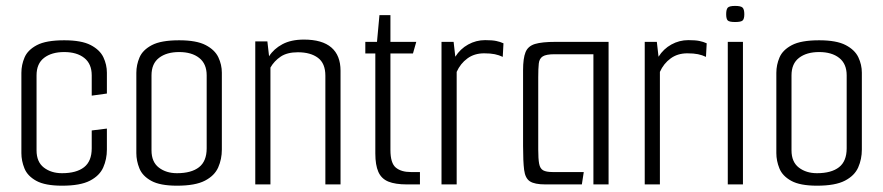

<svg xmlns="http://www.w3.org/2000/svg" viewBox="-20 -608 2912 633"><path d="M184.8 4.2Q128.7 4.2 99.7 -11.8Q70.6 -27.8 60.6 -52.8Q50.5 -77.8 50.5 -103.1V-367.9Q50.5 -394.2 61 -418.7Q71.4 -443.2 101.6 -459.2Q131.8 -475.2 191.7 -475.2Q248.5 -475.2 278.8 -459.5Q309.2 -443.7 320.8 -419.3Q332.4 -394.8 332.4 -368.4V-299.6L282.4 -292.7V-359.6Q282.4 -397.6 257.8 -417Q233.3 -436.4 191.5 -436.4Q150.4 -436.4 125.5 -417.4Q100.5 -398.4 100.5 -359.6V-112.3Q100.5 -74.1 124.7 -55.5Q148.8 -37 184.5 -37Q231.8 -37 257.1 -56.7Q282.4 -76.4 282.4 -119.2V-177.9L332.4 -184.1V-114.9Q332.4 -83.3 320.4 -56.1Q308.4 -28.8 276.5 -12.3Q244.7 4.2 184.8 4.2Z M563.8 4.2Q507.7 4.2 478.7 -11.8Q449.6 -27.8 439.6 -52.8Q429.5 -77.8 429.5 -103.1V-367.9Q429.5 -394.2 440 -418.7Q450.4 -443.2 480.6 -459.2Q510.8 -475.2 570.7 -475.2Q627.5 -475.2 657.8 -459.5Q688.2 -443.7 699.8 -419.3Q711.4 -394.8 711.4 -368.4V-114.9Q711.4 -83.3 699.4 -56.1Q687.4 -28.8 655.5 -12.3Q623.7 4.2 563.8 4.2ZM563.5 -37Q610.8 -37 636.1 -56.7Q661.4 -76.4 661.4 -119.2V-359.6Q661.4 -397.6 636.8 -417Q612.3 -436.4 570.5 -436.4Q529.4 -436.4 504.5 -417.4Q479.5 -398.4 479.5 -359.6V-112.3Q479.5 -74.1 503.7 -55.5Q527.8 -37 563.5 -37Z M821.6 -471.5H861.5L867.1 -422.5Q882.6 -446.9 911.1 -462.2Q939.6 -477.5 982 -477.5Q1042.3 -477.5 1072.5 -451.4Q1102.7 -425.4 1102.7 -374.7V0H1052.7V-358.3Q1052.7 -399.2 1028.2 -417.4Q1003.7 -435.7 962 -435.7Q926.7 -435.7 905.3 -421.3Q883.9 -406.8 871.6 -385.2V0H821.6Z M1321.4 0Q1283.4 0 1260.4 -9.3Q1237.4 -18.7 1227.4 -41.3Q1217.4 -64 1217.4 -102V-431.8H1184.4V-470H1222.9L1231 -558H1267.2V-470H1352.4L1341.5 -431.8H1267.2V-113.5Q1267.2 -70.4 1284.8 -55.6Q1302.5 -40.8 1334.5 -40.8H1364.5V0Z M1435.6 0V-470H1475.5L1481.1 -421Q1497.4 -446.9 1523.5 -461.3Q1549.6 -475.7 1579.3 -475.7Q1602.9 -475.7 1616 -472.9Q1629.1 -470.2 1639.9 -465.2L1637.5 -420.5Q1625.2 -426.4 1611.1 -429.3Q1597 -432.2 1576.1 -432.2Q1543.8 -432.2 1520.9 -415.3Q1497.9 -398.5 1485.6 -371V0Z M1778.4 0Q1742.5 0 1727 -10.2Q1711.5 -20.3 1708 -47.9Q1704.5 -75.5 1704.5 -126.8V-376.8Q1704.5 -415.8 1712.6 -435.9Q1720.6 -455.9 1743.7 -463Q1766.7 -470 1811.7 -470H1986.4V0H1936.4V-429.2H1808.5Q1780.5 -429.2 1769.3 -422Q1758 -414.8 1756.3 -398.4Q1754.5 -382 1754.5 -352.8V-115Q1754.5 -84.2 1757.5 -68.2Q1760.5 -52.2 1770.7 -46.5Q1780.8 -40.8 1802.1 -40.8H1904.6L1898.3 0Z M2105.6 0V-470H2145.5L2151.1 -421Q2167.4 -446.9 2193.5 -461.3Q2219.6 -475.7 2249.3 -475.7Q2272.9 -475.7 2286 -472.9Q2299.1 -470.2 2309.9 -465.2L2307.5 -420.5Q2295.2 -426.4 2281.1 -429.3Q2267 -432.2 2246.1 -432.2Q2213.8 -432.2 2190.9 -415.3Q2167.9 -398.5 2155.6 -371V0Z M2379.4 0V-470H2429.4V0ZM2403.6 -535.4Q2384.6 -535.4 2379.3 -540.5Q2374.1 -545.7 2374.1 -561.2Q2374.1 -576.8 2379.3 -582.7Q2384.6 -588.5 2403.6 -588.5Q2422.8 -588.5 2428.4 -582.7Q2433.9 -576.8 2433.9 -561.2Q2433.9 -545.7 2428.4 -540.5Q2422.8 -535.4 2403.6 -535.4Z M2673.8 4.2Q2617.7 4.2 2588.7 -11.8Q2559.6 -27.8 2549.6 -52.8Q2539.5 -77.8 2539.5 -103.1V-367.9Q2539.5 -394.2 2550 -418.7Q2560.4 -443.2 2590.6 -459.2Q2620.8 -475.2 2680.7 -475.2Q2737.5 -475.2 2767.8 -459.5Q2798.2 -443.7 2809.8 -419.3Q2821.4 -394.8 2821.4 -368.4V-114.9Q2821.4 -83.3 2809.4 -56.1Q2797.4 -28.8 2765.5 -12.3Q2733.7 4.2 2673.8 4.2ZM2673.5 -37Q2720.8 -37 2746.1 -56.7Q2771.4 -76.4 2771.4 -119.2V-359.6Q2771.4 -397.6 2746.8 -417Q2722.3 -436.4 2680.5 -436.4Q2639.4 -436.4 2614.5 -417.4Q2589.5 -398.4 2589.5 -359.6V-112.3Q2589.5 -74.1 2613.7 -55.5Q2637.8 -37 2673.5 -37Z"/></svg>

Font: Smooch Sans Thin
Style: Regular
Weight: 100
Designer: Robert E. Leuschke
Foundry: Robert E. Leuschke
Version: Version 1.010